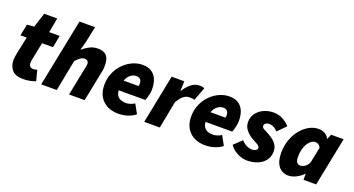

<svg xmlns="http://www.w3.org/2000/svg" viewBox="-46 -1269 3417 1853"><g transform="rotate(20 1662.0 -342.0)"><path d="M210 12Q131 12 95.5 -27.5Q60 -67 60 -128Q60 -145 62.5 -161.5Q65 -178 68 -194L106 -376H42L66 -494L138 -500L186 -650H320L292 -500H400L376 -376H264L226 -188Q225 -179 224.5 -171.5Q224 -164 224 -156Q224 -134 236.5 -123Q249 -112 268 -112Q279 -112 289 -114.5Q299 -117 308 -120L336 -12Q315 -3 282 4.5Q249 12 210 12Z M392 0 532 -696H692L658 -534L634 -446H638Q668 -473 706.5 -492.5Q745 -512 790 -512Q852 -512 880 -479.5Q908 -447 908 -382Q908 -366 906.5 -347Q905 -328 900 -310L838 0H678L736 -290Q739 -304 741.5 -314.5Q744 -325 744 -334Q744 -355 733 -365.5Q722 -376 702 -376Q681 -376 661 -362.5Q641 -349 614 -320L552 0Z M1186 12Q1086 12 1026 -46Q966 -104 966 -204Q966 -273 991 -329.5Q1016 -386 1057 -427Q1098 -468 1148 -490Q1198 -512 1248 -512Q1309 -512 1345.5 -486Q1382 -460 1398 -417Q1414 -374 1414 -322Q1414 -297 1409 -272Q1404 -247 1398 -228Q1392 -209 1388 -202H1086L1098 -306H1280Q1282 -311 1283 -317Q1284 -323 1284 -330Q1284 -347 1279 -360.5Q1274 -374 1261.5 -382Q1249 -390 1228 -390Q1212 -390 1192.5 -382Q1173 -374 1155 -354.5Q1137 -335 1125.5 -301.5Q1114 -268 1114 -216Q1114 -175 1128.5 -152Q1143 -129 1167 -119.5Q1191 -110 1220 -110Q1241 -110 1266.5 -118Q1292 -126 1308 -138L1360 -44Q1329 -19 1284 -3.5Q1239 12 1186 12Z M1450 0 1550 -500H1680L1676 -402H1680Q1709 -450 1748.5 -481Q1788 -512 1830 -512Q1851 -512 1864 -509.5Q1877 -507 1884 -502L1832 -364Q1822 -370 1807 -371Q1792 -372 1780 -372Q1749 -372 1721 -351Q1693 -330 1664 -280L1610 0Z M2078 12Q1978 12 1918 -46Q1858 -104 1858 -204Q1858 -273 1883 -329.5Q1908 -386 1949 -427Q1990 -468 2040 -490Q2090 -512 2140 -512Q2201 -512 2237.5 -486Q2274 -460 2290 -417Q2306 -374 2306 -322Q2306 -297 2301 -272Q2296 -247 2290 -228Q2284 -209 2280 -202H1978L1990 -306H2172Q2174 -311 2175 -317Q2176 -323 2176 -330Q2176 -347 2171 -360.5Q2166 -374 2153.5 -382Q2141 -390 2120 -390Q2104 -390 2084.5 -382Q2065 -374 2047 -354.5Q2029 -335 2017.5 -301.5Q2006 -268 2006 -216Q2006 -175 2020.5 -152Q2035 -129 2059 -119.5Q2083 -110 2112 -110Q2133 -110 2158.5 -118Q2184 -126 2200 -138L2252 -44Q2221 -19 2176 -3.5Q2131 12 2078 12Z M2506 12Q2478 12 2444.5 1.5Q2411 -9 2380.5 -30.5Q2350 -52 2328 -84L2408 -160Q2437 -128 2465.5 -116Q2494 -104 2516 -104Q2531 -104 2544 -108.5Q2557 -113 2564.5 -120.5Q2572 -128 2572 -138Q2572 -151 2562 -160Q2552 -169 2533 -179Q2514 -189 2488 -204Q2451 -225 2421.5 -260Q2392 -295 2392 -344Q2392 -392 2419 -430Q2446 -468 2492 -490Q2538 -512 2594 -512Q2647 -512 2689 -489.5Q2731 -467 2762 -432L2682 -350Q2663 -368 2640 -381Q2617 -394 2594 -394Q2570 -394 2556 -383.5Q2542 -373 2542 -358Q2542 -337 2568 -325Q2594 -313 2622 -296Q2646 -283 2669 -264.5Q2692 -246 2707 -219.5Q2722 -193 2722 -156Q2722 -106 2694.5 -68Q2667 -30 2618 -9Q2569 12 2506 12Z M2934 12Q2868 12 2831 -36Q2794 -84 2794 -172Q2794 -243 2816 -305Q2838 -367 2875.5 -413.5Q2913 -460 2960.5 -486Q3008 -512 3060 -512Q3092 -512 3121.5 -495.5Q3151 -479 3164 -450H3166L3188 -500H3316L3216 0H3086V-62H3084Q3051 -28 3010.5 -8Q2970 12 2934 12ZM3006 -118Q3026 -118 3050.5 -131Q3075 -144 3094 -184L3126 -344Q3117 -364 3101.5 -373Q3086 -382 3072 -382Q3050 -382 3030 -368Q3010 -354 2994 -329Q2978 -304 2969 -269Q2960 -234 2960 -192Q2960 -153 2972.5 -135.5Q2985 -118 3006 -118Z"/></g></svg>

Font: Source Sans 3 Black
Style: Italic
Weight: 900
Italic angle: -11°
Designer: Paul D. Hunt
Foundry: Adobe
Version: Version 3.052;hotconv 1.1.0;makeotfexe 2.6.0